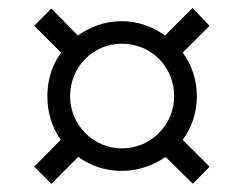

<svg xmlns="http://www.w3.org/2000/svg" viewBox="-20 -594 599 471"><path d="M96.2 -357.9C96.2 -317.4 107.9 -280.8 128.9 -251L64 -185.1L106 -143.1L171.9 -209C202.6 -187 238.3 -174.8 278.8 -174.8C319.3 -174.8 355.5 -188 386.2 -209L453.1 -143.1L494.1 -185.1L428.2 -251C450.2 -280.8 462.9 -317.4 462.9 -357.9C462.9 -398.4 450.2 -435.1 428.2 -464.8L494.1 -530.8L452.1 -574.2L384.8 -506.8C355 -528.8 317.9 -542 278.8 -542C237.8 -542 201.7 -528.8 170.9 -506.8L106 -573.2L64 -530.8L129.9 -464.8C107.9 -435.1 96.2 -398.4 96.2 -357.9ZM151.9 -357.9C151.9 -429.7 208.5 -486.8 278.8 -486.8C350.6 -486.8 407.2 -430.7 407.2 -357.9C407.2 -288.1 350.6 -230 278.8 -230C208.5 -230 151.9 -288.1 151.9 -357.9Z"/></svg>

Font: The Erased English
Style: Regular
Weight: 400
Designer: Monotype Design team + ligartures altered by 180 Amsterdam
Foundry: Monotype Imaging Inc.
Version: Version 1.030;Glyphs 3.1.2 (3151)